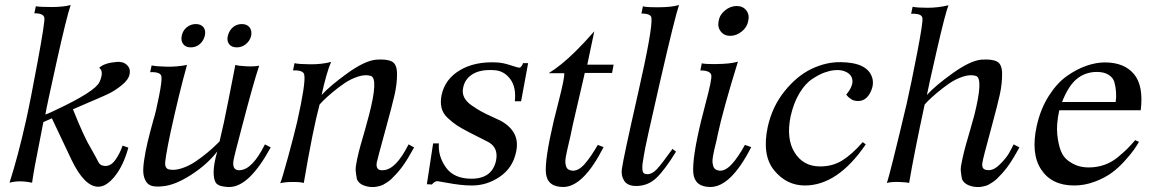

<svg xmlns="http://www.w3.org/2000/svg" viewBox="-20 -730 4600 766"><path d="M497 -434Q493 -412 465 -389.5Q437 -367 409 -354Q381 -341 333.5 -321Q286 -301 271 -294Q317 -179 344 -136Q353 -121 361.5 -104.5Q370 -88 373 -82.5Q376 -77 381.5 -73Q387 -69 397 -68Q422 -66 440.5 -92.5Q459 -119 469 -149L492 -141Q473 -71 439 -28Q405 15 372 15Q317 15 265 -93L187 -258L153 -243Q147 -210 136.5 -158Q126 -106 119 -68Q112 -30 108 -1Q57 -12 18 -1Q52 -107 84 -250Q100 -321 130 -483Q160 -645 157 -659Q154 -677 117 -677L123 -705Q139 -702 186 -702Q233 -702 262 -710Q246 -664 206 -484Q166 -304 161 -273Q178 -279 202 -291Q360 -365 377 -403Q386 -423 386 -436Q386 -449 381 -454L376 -460Q397 -479 446 -483Q455 -484 467 -481.5Q479 -479 490 -467Q501 -455 497 -434Z M1060 -142Q974 16 895 16Q894 16 889 16Q884 16 882 15.5Q880 15 875.5 14.5Q871 14 868.5 13.5Q866 13 861.5 12Q857 11 854.5 9.5Q852 8 848.5 6Q845 4 843 1.5Q841 -1 839 -4.5Q837 -8 836 -12Q825 -51 847 -126Q807 -74 742.5 -32.5Q678 9 630 13Q604 16 587.5 12Q571 8 562.5 -6Q554 -20 552 -38.5Q550 -57 555 -91Q560 -125 568.5 -161.5Q577 -198 593 -255Q601 -279 614 -344Q627 -409 624 -424Q622 -444 579 -442L585 -469Q602 -465 644 -464Q686 -463 726 -471Q694 -356 660 -200Q637 -91 639 -73Q641 -57 654 -54Q677 -49 706.5 -59Q736 -69 761.5 -86.5Q787 -104 808.5 -122Q830 -140 843 -153L856 -166Q872 -231 892 -333.5Q912 -436 919 -471Q931 -467 963 -465.5Q995 -464 1014 -468Q990 -396 944 -219Q912 -99 911 -86Q907 -53 931 -51Q933 -51 936 -51Q986 -52 1037 -154ZM982 -587Q977 -567 961 -554Q945 -541 925 -541Q904 -541 894 -554Q884 -567 889 -587Q894 -608 909 -621Q924 -634 945 -634Q965 -634 975.5 -621Q986 -608 982 -587ZM797 -587Q792 -567 777 -554Q762 -541 741 -541Q721 -541 711 -554Q701 -567 705 -587Q709 -608 725 -621Q741 -634 761 -634Q782 -634 792 -621Q802 -608 797 -587Z M1632 -142Q1619 -118 1606.5 -97.5Q1594 -77 1583 -62.5Q1572 -48 1561 -36Q1550 -24 1541.5 -16Q1533 -8 1523.5 -2Q1514 4 1508.5 7Q1503 10 1495 12Q1487 14 1484 14.5Q1481 15 1474 16H1468Q1450 17 1430.5 9.5Q1411 2 1404 -15Q1400 -36 1399 -50Q1398 -64 1405 -96Q1412 -128 1418.5 -150.5Q1425 -173 1435.5 -209.5Q1446 -246 1452 -270Q1490 -416 1460 -427Q1438 -434 1408.5 -424.5Q1379 -415 1353 -397Q1327 -379 1304.5 -360Q1282 -341 1268 -327L1255 -313Q1228 -212 1192 0Q1181 -4 1148.5 -4Q1116 -4 1098 1Q1105 -15 1129.5 -104.5Q1154 -194 1166 -246Q1200 -398 1194 -431Q1191 -451 1149 -449L1155 -478Q1170 -474 1217 -473.5Q1264 -473 1301 -483Q1283 -442 1263 -351Q1298 -389 1367 -438.5Q1436 -488 1481 -492Q1523 -495 1543.5 -484.5Q1564 -474 1564 -434.5Q1564 -395 1554.5 -353Q1545 -311 1520 -220Q1484 -89 1483 -81Q1479 -54 1499 -51Q1503 -51 1508 -51Q1559 -52 1610 -154Z M2087 -478 2059 -326H2034Q2040 -383 2015 -415.5Q1990 -448 1952 -450Q1897 -454 1864.5 -433.5Q1832 -413 1827 -375Q1824 -357 1832.5 -340.5Q1841 -324 1861 -310Q1881 -296 1898 -286.5Q1915 -277 1941.5 -265Q1968 -253 1978 -248Q2057 -204 2039 -124Q2026 -60 1973.5 -24.5Q1921 11 1860 10Q1839 10 1813.5 7Q1788 4 1761.5 -1Q1735 -6 1727 -7Q1716 -9 1703 6L1683 5L1708 -158H1731Q1727 -107 1759 -62Q1791 -17 1861 -17Q1943 -17 1959 -89Q1970 -144 1923 -166L1852 -202Q1821 -218 1803.5 -229.5Q1786 -241 1766.5 -259Q1747 -277 1741.5 -300Q1736 -323 1742 -352Q1756 -415 1815 -450Q1874 -485 1960 -481Q1986 -480 2016 -470Q2046 -460 2052 -460Q2056 -460 2059.5 -464.5Q2063 -469 2065 -473.5Q2067 -478 2066 -478Z M2428 -472 2422 -439H2313L2303 -395Q2293 -351 2278 -287.5Q2263 -224 2256 -188Q2253 -176 2249 -158Q2245 -140 2242.5 -129.5Q2240 -119 2237.5 -105Q2235 -91 2235.5 -83Q2236 -75 2238.5 -66.5Q2241 -58 2247.5 -54Q2254 -50 2264 -49Q2288 -48 2312 -75Q2336 -102 2365 -152L2388 -143Q2307 16 2227 16Q2164 16 2158 -39Q2153 -93 2189 -247Q2193 -264 2207 -318.5Q2221 -373 2226.5 -401Q2232 -429 2231 -438H2169Q2218 -468 2274 -523Q2306 -554 2351 -605Q2332 -516 2323 -472Z M2689 -710Q2673 -664 2613 -403Q2553 -142 2549 -111Q2545 -89 2543.5 -77Q2542 -65 2543 -54Q2544 -43 2548.5 -39Q2553 -35 2563 -35Q2582 -35 2601 -55.5Q2620 -76 2663 -136L2677 -125Q2633 -53 2599 -20.5Q2565 12 2518 12Q2484 12 2470.5 -8.5Q2457 -29 2461 -56Q2467 -100 2525.5 -357.5Q2584 -615 2579 -658Q2578 -676 2539 -676L2545 -705Q2552 -701 2605.5 -701Q2659 -701 2689 -710Z M2965 -646Q2961 -622 2939.5 -604.5Q2918 -587 2893 -587Q2869 -587 2855.5 -604.5Q2842 -622 2847 -646Q2851 -671 2872.5 -688.5Q2894 -706 2919 -706Q2944 -706 2957.5 -688.5Q2971 -671 2965 -646ZM2977 -143Q2896 16 2814 16Q2752 16 2746 -39Q2741 -98 2777 -247Q2782 -269 2795 -317.5Q2808 -366 2813.5 -393Q2819 -420 2818 -429Q2815 -449 2774 -449L2780 -478Q2784 -474 2839 -474.5Q2894 -475 2924 -484Q2864 -290 2843 -191Q2841 -179 2836.5 -161Q2832 -143 2829.5 -132Q2827 -121 2824.5 -106.5Q2822 -92 2822.5 -84Q2823 -76 2825.5 -67.5Q2828 -59 2834.5 -54.5Q2841 -50 2851 -49Q2875 -48 2900 -75.5Q2925 -103 2952 -152Z M3460 -419Q3468 -391 3451.5 -359.5Q3435 -328 3405 -327Q3397 -327 3389.5 -328.5Q3382 -330 3376.5 -334Q3371 -338 3367.5 -340.5Q3364 -343 3360 -348L3356 -352Q3382 -384 3381 -407Q3380 -429 3359.5 -441Q3339 -453 3309 -450Q3290 -448 3269 -440.5Q3248 -433 3220 -414.5Q3192 -396 3169 -357.5Q3146 -319 3134 -265Q3116 -176 3150.5 -121Q3185 -66 3252 -66Q3303 -66 3342 -91Q3381 -116 3422 -163L3434 -154Q3322 10 3191 10Q3118 10 3068.5 -50.5Q3019 -111 3043 -224Q3061 -305 3110 -366Q3159 -427 3217.5 -455Q3276 -483 3334 -482Q3442 -481 3460 -419Z M4047 -142Q4034 -118 4021.5 -97.5Q4009 -77 3998 -62.5Q3987 -48 3976 -36Q3965 -24 3956.5 -16Q3948 -8 3938.5 -2Q3929 4 3923.5 7Q3918 10 3910 12Q3902 14 3899 14.5Q3896 15 3890 16H3883Q3865 17 3845.5 9.5Q3826 2 3818 -15Q3814 -37 3813 -50Q3812 -63 3819.5 -96Q3827 -129 3833 -150.5Q3839 -172 3850 -209.5Q3861 -247 3867 -270Q3904 -417 3874 -427Q3852 -434 3822.5 -424.5Q3793 -415 3767 -397Q3741 -379 3718.5 -360Q3696 -341 3682 -327L3669 -313Q3627 -118 3607 0Q3597 -3 3566.5 -4Q3536 -5 3518 0Q3528 -24 3597 -315Q3616 -399 3639.5 -521Q3663 -643 3660 -657Q3659 -677 3615 -675L3621 -703Q3639 -699 3681 -699Q3723 -699 3764 -709Q3752 -680 3717.5 -529.5Q3683 -379 3678 -351Q3711 -388 3781 -438Q3851 -488 3895 -492Q3937 -495 3957.5 -484.5Q3978 -474 3978 -434.5Q3978 -395 3969 -353.5Q3960 -312 3935 -220Q3900 -92 3899 -79Q3896 -54 3916 -52Q3920 -51 3924 -51Q3946 -51 3970 -75Q3994 -99 4005.5 -119Q4017 -139 4024 -154Z M4531 -290H4206Q4194 -234 4198 -194.5Q4202 -155 4212 -129Q4222 -103 4242 -88.5Q4262 -74 4281.5 -68Q4301 -62 4324 -62Q4357 -62 4386.5 -72.5Q4416 -83 4440.5 -103.5Q4465 -124 4478 -137Q4491 -150 4509 -171L4524 -164Q4516 -150 4504.5 -133.5Q4493 -117 4468.5 -89.5Q4444 -62 4416.5 -41.5Q4389 -21 4348.5 -5.5Q4308 10 4265 10Q4176 10 4134 -53.5Q4092 -117 4116 -227Q4131 -295 4164 -347Q4197 -399 4237 -427Q4277 -455 4315.5 -468Q4354 -481 4388 -481Q4465 -481 4504 -434.5Q4543 -388 4531 -290ZM4431 -323Q4434 -342 4432.5 -363Q4431 -384 4426 -402Q4421 -420 4403 -431.5Q4385 -443 4356 -443Q4311 -443 4277 -416Q4243 -389 4217 -323Z"/></svg>

Font: GFS Artemisia
Style: Italic
Weight: 400
Italic angle: -12°
Designer: Takis Katsoulidis and George D. Matthiopoulos
Foundry: George Matthiopoulos and Takis Katsoulidis
Version: Version 1.0